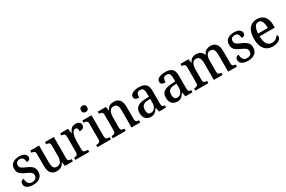

<svg xmlns="http://www.w3.org/2000/svg" viewBox="134 -2057 5013 3362"><g transform="rotate(-30 2640.0 -375.5)"><path d="M202 10Q122 10 79 -18Q36 -46 36 -98Q36 -125 47 -139.5Q58 -154 74 -160.5Q90 -167 104 -167Q104 -111 128.5 -75.5Q153 -40 205 -40Q254 -40 278.5 -63.5Q303 -87 303 -125Q303 -149 293 -165.5Q283 -182 259 -197.5Q235 -213 192 -232Q142 -254 109.5 -276Q77 -298 61.5 -327.5Q46 -357 46 -401Q46 -472 95.5 -509Q145 -546 226 -546Q300 -546 336 -518Q372 -490 372 -453Q372 -425 353.5 -408.5Q335 -392 298 -392Q298 -443 277 -470.5Q256 -498 215 -498Q174 -498 153 -477.5Q132 -457 132 -423Q132 -385 158 -364Q184 -343 248 -316Q319 -286 354.5 -250Q390 -214 390 -150Q390 -73 339.5 -31.5Q289 10 202 10Z M677 10Q602 10 562.5 -37Q523 -84 523 -186V-423Q523 -467 503.5 -479.5Q484 -492 453 -492H450V-536H629V-196Q629 -130 647.5 -94Q666 -58 717 -58Q773 -58 798 -102Q823 -146 823 -218V-421Q823 -468 802 -480Q781 -492 752 -492H749V-536H928V-111Q928 -66 949 -55Q970 -44 1000 -44H1004V0H844L829 -79H824Q797 -25 760 -7.5Q723 10 677 10Z M1053 0V-44H1056Q1087 -44 1108.5 -56.5Q1130 -69 1130 -116V-424Q1130 -468 1109 -480Q1088 -492 1058 -492H1055V-536H1213L1231 -438H1235Q1247 -469 1262.5 -493.5Q1278 -518 1302.5 -532Q1327 -546 1366 -546Q1417 -546 1441.5 -526Q1466 -506 1466 -470Q1466 -436 1442.5 -415.5Q1419 -395 1369 -395Q1369 -436 1359 -455Q1349 -474 1322 -474Q1298 -474 1281.5 -454Q1265 -434 1255 -403Q1245 -372 1240.5 -337.5Q1236 -303 1236 -274V-111Q1236 -67 1257 -55.5Q1278 -44 1308 -44H1334V0Z M1632 -635Q1606 -635 1588.5 -649.5Q1571 -664 1571 -698Q1571 -733 1588.5 -747Q1606 -761 1632 -761Q1658 -761 1676 -747Q1694 -733 1694 -698Q1694 -664 1676 -649.5Q1658 -635 1632 -635ZM1499 0V-44H1511Q1540 -44 1562 -56Q1584 -68 1584 -112V-424Q1584 -467 1562.5 -479.5Q1541 -492 1513 -492H1505V-536H1689V-116Q1689 -70 1710.5 -57Q1732 -44 1762 -44H1773V0Z M1810 0V-44H1817Q1848 -44 1869.5 -56.5Q1891 -69 1891 -116V-424Q1891 -468 1870.5 -480Q1850 -492 1819 -492H1815V-536H1981L1992 -457H1997Q2024 -511 2059 -529Q2094 -547 2141 -547Q2214 -547 2254.5 -500.5Q2295 -454 2295 -351V-116Q2295 -69 2313 -56.5Q2331 -44 2362 -44H2366V0H2189V-342Q2189 -406 2169 -442.5Q2149 -479 2099 -479Q2060 -479 2037.5 -456Q2015 -433 2005.5 -396.5Q1996 -360 1996 -318V-111Q1996 -67 2016 -55.5Q2036 -44 2067 -44H2072V0Z M2579 10Q2518 10 2477 -29.5Q2436 -69 2436 -151Q2436 -231 2488 -269Q2540 -307 2645 -311L2722 -314V-373Q2722 -427 2708.5 -460.5Q2695 -494 2644 -494Q2597 -494 2582 -463.5Q2567 -433 2567 -386Q2521 -386 2497.5 -400.5Q2474 -415 2474 -449Q2474 -483 2497.5 -504.5Q2521 -526 2560.5 -536.5Q2600 -547 2650 -547Q2738 -547 2783 -508Q2828 -469 2828 -374V-116Q2828 -74 2840.5 -59Q2853 -44 2885 -44H2888V0H2746L2730 -82H2722Q2703 -54 2684.5 -33.5Q2666 -13 2641.5 -1.5Q2617 10 2579 10ZM2612 -51Q2662 -51 2692 -90Q2722 -129 2722 -191V-271L2669 -268Q2599 -264 2571.5 -233.5Q2544 -203 2544 -146Q2544 -51 2612 -51Z M3112 10Q3051 10 3010 -29.5Q2969 -69 2969 -151Q2969 -231 3021 -269Q3073 -307 3178 -311L3255 -314V-373Q3255 -427 3241.5 -460.5Q3228 -494 3177 -494Q3130 -494 3115 -463.5Q3100 -433 3100 -386Q3054 -386 3030.5 -400.5Q3007 -415 3007 -449Q3007 -483 3030.5 -504.5Q3054 -526 3093.5 -536.5Q3133 -547 3183 -547Q3271 -547 3316 -508Q3361 -469 3361 -374V-116Q3361 -74 3373.5 -59Q3386 -44 3418 -44H3421V0H3279L3263 -82H3255Q3236 -54 3217.5 -33.5Q3199 -13 3174.5 -1.5Q3150 10 3112 10ZM3145 -51Q3195 -51 3225 -90Q3255 -129 3255 -191V-271L3202 -268Q3132 -264 3104.5 -233.5Q3077 -203 3077 -146Q3077 -51 3145 -51Z M3480 0V-44H3490Q3521 -44 3541 -56.5Q3561 -69 3561 -116V-425Q3561 -469 3541 -480.5Q3521 -492 3491 -492H3488V-536H3650L3662 -457H3667Q3693 -511 3727.5 -529Q3762 -547 3809 -547Q3855 -547 3891 -526.5Q3927 -506 3944 -455H3951Q3976 -510 4013.5 -528.5Q4051 -547 4097 -547Q4168 -547 4208.5 -500.5Q4249 -454 4249 -351V-116Q4249 -69 4267.5 -56.5Q4286 -44 4317 -44H4320V0H4143V-342Q4143 -407 4123.5 -442.5Q4104 -478 4055 -478Q4019 -478 3998 -457.5Q3977 -437 3968 -403.5Q3959 -370 3959 -331V-116Q3959 -69 3977.5 -56.5Q3996 -44 4027 -44H4030V0H3854V-342Q3854 -407 3834 -442.5Q3814 -478 3766 -478Q3729 -478 3707 -455.5Q3685 -433 3675.5 -396.5Q3666 -360 3666 -318V-111Q3666 -67 3687 -55.5Q3708 -44 3739 -44H3742V0Z M4547 10Q4467 10 4424 -18Q4381 -46 4381 -98Q4381 -125 4392 -139.5Q4403 -154 4419 -160.5Q4435 -167 4449 -167Q4449 -111 4473.5 -75.5Q4498 -40 4550 -40Q4599 -40 4623.5 -63.5Q4648 -87 4648 -125Q4648 -149 4638 -165.5Q4628 -182 4604 -197.5Q4580 -213 4537 -232Q4487 -254 4454.5 -276Q4422 -298 4406.5 -327.5Q4391 -357 4391 -401Q4391 -472 4440.5 -509Q4490 -546 4571 -546Q4645 -546 4681 -518Q4717 -490 4717 -453Q4717 -425 4698.5 -408.5Q4680 -392 4643 -392Q4643 -443 4622 -470.5Q4601 -498 4560 -498Q4519 -498 4498 -477.5Q4477 -457 4477 -423Q4477 -385 4503 -364Q4529 -343 4593 -316Q4664 -286 4699.5 -250Q4735 -214 4735 -150Q4735 -73 4684.5 -31.5Q4634 10 4547 10Z M5045 10Q4938 10 4879.5 -62Q4821 -134 4821 -264Q4821 -405 4877 -476Q4933 -547 5035 -547Q5129 -547 5182.5 -486Q5236 -425 5236 -306V-261H4929Q4931 -153 4965.5 -103Q5000 -53 5064 -53Q5112 -53 5145 -76Q5178 -99 5194 -129Q5203 -125 5209.5 -115.5Q5216 -106 5216 -92Q5216 -70 5197.5 -46.5Q5179 -23 5141.5 -6.5Q5104 10 5045 10ZM5127 -316Q5127 -395 5106.5 -443Q5086 -491 5036 -491Q4987 -491 4961 -446Q4935 -401 4931 -316Z"/></g></svg>

Font: Noto Serif Thai SemiCondensed Medium
Style: Regular
Weight: 500
Width: 4
Designer: Monotype Design Team
Foundry: Monotype Imaging Inc.
Version: Version 2.002; ttfautohint (v1.8.4.7-5d5b)